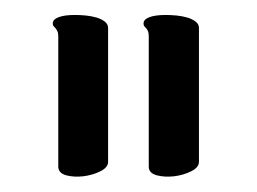

<svg xmlns="http://www.w3.org/2000/svg" viewBox="-20 -699 340 254"><path d="M123 -484.9Q123 -477.5 112.8 -472.4Q102.5 -467.3 90.3 -465.8Q78.1 -464.4 67.9 -467Q57.6 -469.7 57.1 -478V-650.9Q57.1 -655.3 55.9 -657.7Q54.7 -660.2 53.5 -661.6Q52.2 -663.1 51 -664.3Q49.8 -665.5 49.8 -668Q49.8 -673.3 57.6 -676.3Q65.4 -679.2 79.1 -679.2Q85.9 -679.2 93.5 -678.5Q101.1 -677.7 107.7 -675.8Q114.3 -673.8 118.7 -670.4Q123 -667 123 -662.1ZM243.2 -484.9Q243.2 -477.5 232.9 -472.4Q222.7 -467.3 210.4 -465.8Q198.2 -464.4 187.7 -467Q177.2 -469.7 176.8 -478V-650.9Q176.8 -655.3 175.8 -657.7Q174.8 -660.2 173.3 -661.6Q171.9 -663.1 170.9 -664.3Q169.9 -665.5 169.9 -668Q169.9 -673.3 177.7 -676.3Q185.5 -679.2 199.2 -679.2Q205.6 -679.2 213.4 -678.5Q221.2 -677.7 227.8 -675.8Q234.4 -673.8 238.8 -670.4Q243.2 -667 243.2 -662.1Z"/></svg>

Font: Grand Hotel
Style: Regular
Weight: 400
Designer: Brian J. Bonislawsky & Jim Lyles for Astigmatic (AOETI)
Foundry: Astigmatic (AOETI)
Version: Version 001.000